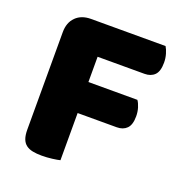

<svg xmlns="http://www.w3.org/2000/svg" viewBox="-114 -704 759 807"><g transform="rotate(20 265.5 -300.5)"><path d="M491 -606Q498 -595 503.5 -576.5Q509 -558 509 -538Q509 -499 492.5 -482.5Q476 -466 448 -466H238V-353H457Q465 -342 470.5 -324Q476 -306 476 -286Q476 -248 459.5 -231.5Q443 -215 415 -215H240V-4Q229 -1 205.5 2Q182 5 159 5Q136 5 118.5 1.5Q101 -2 89 -11Q77 -20 71 -36Q65 -52 65 -78V-513Q65 -556 90 -581Q115 -606 158 -606Z"/></g></svg>

Font: Baloo Thambi
Style: Regular
Weight: 400
Designer: Aadarsh Rajan and Ek Type
Foundry: Ek Type
Version: Version 1.443;PS 1.000;hotconv 16.6.51;makeotf.lib2.5.65220;